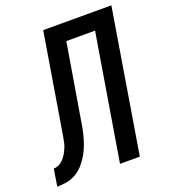

<svg xmlns="http://www.w3.org/2000/svg" viewBox="-176 -832 816 929"><g transform="rotate(-20 232.0 -367.5)"><path d="M-41 0 -27 -88Q-16 -88 -4.5 -92.5Q7 -97 16 -105Q25 -113 32.5 -123Q40 -133 45.5 -143.5Q51 -154 55.5 -165Q60 -176 62.5 -187Q65 -198 67 -209.5Q69 -221 71 -232L154 -735H505L384 0H282L389 -647H241L182 -294Q178 -270 174 -245Q170 -220 164 -195.5Q158 -171 149.5 -147Q141 -123 128 -100Q115 -77 97.5 -56.5Q80 -36 57 -22.5Q34 -9 9 -4.5Q-16 0 -41 0Z"/></g></svg>

Font: Iosevka Curly Semibold
Style: Italic
Weight: 600
Italic angle: -9°
Monospace: yes
Designer: Belleve Invis
Foundry: Belleve Invis
Version: Version 22.1.2; ttfautohint (v1.8.4)